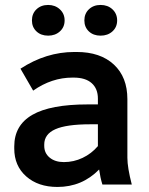

<svg xmlns="http://www.w3.org/2000/svg" viewBox="-20 -739 598 769"><path d="M317.9 -657.2Q317.9 -684.6 336.2 -701.9Q354.5 -719.2 382.8 -719.2Q411.6 -719.2 430.4 -701.7Q449.2 -684.1 449.2 -657.2Q449.2 -630.4 430.4 -613.3Q411.6 -596.2 382.8 -596.2Q354 -596.2 335.9 -613.3Q317.9 -630.4 317.9 -657.2ZM172.9 -596.2Q144 -596.2 126 -613.3Q107.9 -630.4 107.9 -657.2Q107.9 -684.6 126.2 -701.9Q144.5 -719.2 172.9 -719.2Q200.7 -719.2 219.7 -701.7Q238.8 -684.1 238.8 -657.2Q238.8 -630.4 220 -613.3Q201.2 -596.2 172.9 -596.2ZM210 9.8Q132.8 9.8 85 -32.5Q37.1 -74.7 37.1 -144V-152.8Q37.1 -237.3 109.6 -279.1Q182.1 -320.8 331.1 -320.8H372.1V-344.2Q372.1 -383.8 347.2 -406Q322.3 -428.2 274.9 -428.2H270Q187 -428.2 112.8 -376L62 -463.9Q164.6 -530.8 277.8 -530.8H287.1Q381.8 -530.8 436 -480.5Q490.2 -430.2 490.2 -341.8V-106.9Q490.2 -68.4 507.8 0H390.1Q381.8 -26.4 377 -60.1Q308.6 9.8 210 9.8ZM235.8 -89.8Q275.4 -89.8 310.8 -106.7Q346.2 -123.5 372.1 -153.8V-241.2H341.8Q246.1 -241.2 201.7 -221.4Q157.2 -201.7 157.2 -160.2V-154.8Q157.2 -125.5 179 -107.7Q200.7 -89.8 235.8 -89.8Z"/></svg>

Font: Fixel Text SemiBold
Style: Regular
Weight: 600
Width: 4
Designer: AlfaBravo + MacPaw
Foundry: Kyrylo Tkachov, Marchela Mozhyna, Serhii Makarenko, Maria Weinstein, Zakhar Kryvoshyya
Version: Version 1.211